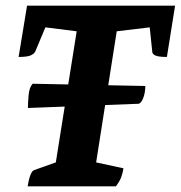

<svg xmlns="http://www.w3.org/2000/svg" viewBox="-20 -661 641 681"><path d="M78 0Q82 -25 88 -40.5Q94 -56 102 -58L178 -85L252 -550L141 -564L105 -478Q100 -469 87.5 -464Q75 -459 46 -459L76 -641H601L572 -459Q543 -459 531.5 -464Q520 -469 520 -478L511 -564L394 -550L321 -85L418 -64Q415 -46 409.5 -31.5Q404 -17 391 0ZM79 -278Q79 -295 81.4 -323Q83.8 -351 95.8 -364L495.4 -356Q495.4 -334 488.8 -315.5Q482.2 -297 472.6 -293Z"/></svg>

Font: Petrona ExtraBold
Style: Italic
Weight: 800
Italic angle: -9°
Designer: Ringo R. Seeber
Foundry: Ringo R. Seeber
Version: Version 2.001; ttfautohint (v1.8.3)